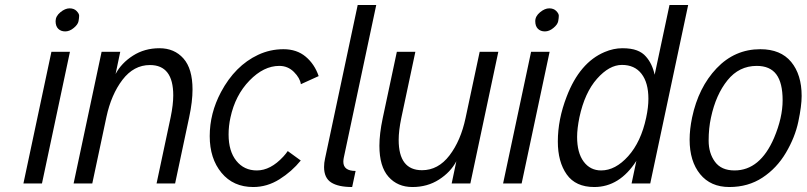

<svg xmlns="http://www.w3.org/2000/svg" viewBox="-20 -730 3210 764"><path d="M184.6 -523.9H258.3L147 0H73.2ZM239.5 -605Q222.2 -605 211.7 -615.5Q201.2 -626 201.2 -645.8Q201.2 -665.5 220.2 -681.2Q239.3 -696.8 256.8 -696.8Q274.4 -696.8 284.7 -686.3Q294.9 -675.8 294.9 -667.5Q294.9 -659.2 292.5 -645.8Q290 -632.3 273.4 -618.7Q256.8 -605 239.5 -605Z M669.4 -350.6Q669.4 -471.2 576.7 -471.2Q512.2 -471.2 467.3 -412.4Q422.4 -353.5 403.3 -263.7L347.2 0H272.9L384.3 -523.9H458.5L439.9 -435.5Q462.9 -479 509 -508.5Q555.2 -538.1 614.5 -538.1Q673.8 -538.1 710 -497.3Q746.1 -456.5 746.1 -374Q746.1 -326.2 732.9 -264.2L676.8 0H603L659.2 -264.2Q669.4 -314 669.4 -350.6Z M1177.2 -395Q1173.8 -419.4 1149.7 -443.6Q1125.5 -467.8 1091.3 -467.8Q1029.3 -467.8 972.7 -409.4Q916 -351.1 897 -262.2Q889.6 -229 889.6 -194.8Q889.6 -128.4 920.4 -90.1Q951.2 -51.8 1002 -51.8Q1056.6 -51.8 1107.4 -106.9Q1118.2 -118.7 1125 -128.9L1176.8 -91.3Q1141.1 -47.4 1092 -16.6Q1043 14.2 987.8 14.2Q908.2 14.2 861.3 -42.5Q814.5 -99.1 814.5 -188.5Q814.5 -279.3 859.4 -363.8Q915.5 -468.8 1006.8 -511.7Q1054.7 -534.2 1107.9 -534.2Q1161.1 -534.2 1196.5 -504.4Q1231.9 -474.6 1248 -427.2Z M1347.7 -101.1Q1346.2 -92.8 1346.2 -86.4Q1346.2 -49.8 1395 -49.8L1381.3 14.2Q1326.2 14.2 1297.9 -3.9Q1269.5 -22 1269.5 -65.4Q1269.5 -82 1273.4 -99.1L1403.3 -710H1477.1Z M1566.4 -173.3Q1566.4 -52.7 1659.2 -52.7Q1723.6 -52.7 1768.6 -111.6Q1813.5 -170.4 1832.5 -260.3L1888.7 -523.9H1962.9L1851.6 0H1777.3L1795.9 -88.4Q1772.9 -44.9 1726.8 -15.4Q1680.7 14.2 1621.3 14.2Q1562 14.2 1525.9 -26.6Q1489.7 -67.4 1489.7 -149.9Q1489.7 -197.3 1502.9 -259.8L1559.1 -523.9H1632.8L1576.7 -259.8Q1566.4 -210 1566.4 -173.3Z M2093.3 -523.9H2167L2055.7 0H1981.9ZM2148.2 -605Q2130.9 -605 2120.4 -615.5Q2109.9 -626 2109.9 -645.8Q2109.9 -665.5 2128.9 -681.2Q2147.9 -696.8 2165.5 -696.8Q2183.1 -696.8 2193.4 -686.3Q2203.6 -675.8 2203.6 -667.5Q2203.6 -659.2 2201.2 -645.8Q2198.7 -632.3 2182.1 -618.7Q2165.5 -605 2148.2 -605Z M2644 -710H2718.3L2567.4 0H2493.2L2512.2 -89.8Q2445.3 14.2 2344.7 14.2Q2270.5 14.2 2235.1 -35.9Q2199.7 -85.9 2199.7 -167Q2199.7 -254.9 2234.9 -345.7Q2286.6 -481 2385.7 -522.9Q2421.4 -538.1 2456.5 -538.1Q2491.7 -538.1 2514.2 -529.5Q2536.6 -521 2550.3 -504.9Q2575.2 -477.1 2585 -432.6ZM2285.6 -263.2Q2276.4 -217.8 2276.4 -185.1Q2276.4 -122.1 2302.5 -86.9Q2328.6 -51.8 2372.1 -51.8Q2428.7 -51.8 2479.7 -108.6Q2530.8 -165.5 2551.3 -262.2Q2560.1 -303.2 2560.1 -336.9Q2560.1 -400.9 2532.7 -436.3Q2505.4 -471.7 2454.8 -471.7Q2404.3 -471.7 2355.5 -416.5Q2306.6 -361.3 2285.6 -263.2Z M2733.9 -262.2Q2759.3 -382.3 2831.5 -458.3Q2903.8 -534.2 3005.4 -534.2Q3086.4 -534.2 3128.2 -483.6Q3169.9 -433.1 3169.9 -348.1Q3169.9 -308.6 3156.7 -246.1Q3143.6 -183.6 3107.2 -122.1Q3070.8 -60.5 3013.9 -23.2Q2957 14.2 2882.3 14.2Q2807.6 14.2 2765.9 -37.1Q2724.1 -88.4 2724.1 -174.3Q2724.1 -214.8 2733.9 -262.2ZM2809.1 -262.2Q2799.8 -220.2 2799.8 -170.4Q2799.8 -120.6 2825 -86.2Q2850.1 -51.8 2902.8 -51.8Q3004.4 -51.8 3060.1 -181.2Q3094.2 -261.7 3094.2 -331.1Q3094.2 -400.4 3069.1 -434.1Q3043.9 -467.8 2991.2 -467.8Q2920.9 -467.8 2874.8 -410.6Q2828.6 -353.5 2809.1 -262.2Z"/></svg>

Font: Tuffy
Style: Italic
Weight: 400
Italic angle: -12°
Designer: Thatcher Ulrich, Karoly Barta and Michael Everson
Version: Version 001.271